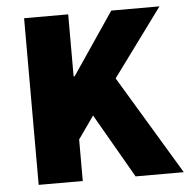

<svg xmlns="http://www.w3.org/2000/svg" viewBox="-49 -698 736 746"><g transform="rotate(-5 319.0 -325.0)"><path d="M72 0V-650H244V-408H248L412 -650H600L406 -386L638 0H450L306 -250L244 -162V0Z"/></g></svg>

Font: Source Sans 3 Black
Style: Regular
Weight: 900
Designer: Paul D. Hunt
Foundry: Adobe
Version: Version 3.046;hotconv 1.0.118;makeotfexe 2.5.65603